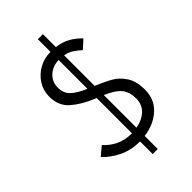

<svg xmlns="http://www.w3.org/2000/svg" viewBox="-260 -839 1019 1019"><g transform="rotate(-45 249.5 -330.0)"><path d="M240 6Q176 6 123 -20.5Q70 -47 38 -83L87 -124Q114 -93 152.5 -74Q191 -55 240 -55Q242 -55 244 -55V-320L233 -324Q161 -354 116 -394Q71 -434 71 -503Q71 -548 94.5 -585Q118 -622 157 -644Q196 -666 244 -666V-761H282V-664Q327 -658 359.5 -639.5Q392 -621 418 -593L372 -551Q351 -570 330.5 -583.5Q310 -597 282 -602V-373Q309 -361 330.5 -351Q352 -341 368 -332Q406 -311 431.5 -272Q457 -233 457 -170Q457 -97 407.5 -52Q358 -7 282 3V101H244V6ZM137 -503Q137 -463 163 -437.5Q189 -412 244 -389V-605Q199 -604 168 -576Q137 -548 137 -503ZM391 -170Q391 -218 367.5 -247.5Q344 -277 282 -304V-59Q330 -67 360.5 -95.5Q391 -124 391 -170Z"/></g></svg>

Font: Lil Grotesk
Style: Regular
Weight: 400
Designer: Bastien Sozeau
Foundry: NBR — Bastien Sozeau
Version: Version 4.002; ttfautohint (v1.8.4.7-5d5b)